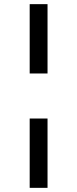

<svg xmlns="http://www.w3.org/2000/svg" viewBox="-20 -725 372 925"><path d="M123 -371V-705H209V-371ZM123 180V-154H209V180Z"/></svg>

Font: Nunito Sans 7pt SemiExpanded
Style: Regular
Weight: 400
Width: 6
Designer: Vernon Adams
Foundry: Vernon Adams
Version: Version 3.101;gftools[0.9.27]